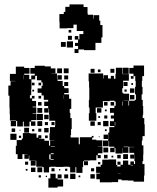

<svg xmlns="http://www.w3.org/2000/svg" viewBox="-20 -823 714 873"><path d="M628 -394H594V-428H597V-455H595V-477H587V-465H575V-477H587V-488H568V-514H587V-525H635V-477H627V-455H625V-428H628ZM111 -101H91V-121H106V-122H82H52V-160H56V-186H79V-193H84V-218H118V-216H146V-197H154V-208H168V-194H157V-192H182V-183H203V-161H208V-184H227V-185H205V-217H207V-245H230V-252H231V-274H204V-303H203V-329H201V-311H181V-331H199V-341H181V-361H199V-369H179V-389H169V-401H151V-421H169V-433H174V-448H168V-458H148V-478H140V-462H123V-419H122V-390H116V-376H125V-387H137V-375H126V-364H144V-338H128V-335H145V-307H128V-305H145V-277H122V-271H141V-251H121V-270H114V-248H88V-270H84V-248H58V-273H53V-275H25V-304H24V-333H23V-369V-388H18V-434H28V-454H50V-455H25V-487H52V-520H90V-514H114V-488H90V-483H113V-463H122V-480H138V-488H118V-514H138V-524H184V-521H211V-512H232V-490H214V-489H239V-462H241V-481H261V-461H242V-455H265V-432H272V-450H290V-432H272V-422H292V-400H272V-394H294V-374H304V-328H297V-310H300V-286H306V-236H303V-209H301V-198H338V-169H339V-167H343V-199H397V-205H405V-197H399V-188H418V-185H445V-157H425V-156H446V-126H425V-118H438V-104H424V-117H418V-94H389V-93H362V-90H380V-72H362V-90H358V-64H355V-37H327V-63H323V-39H299V-63H293V-65H268V-64H234V-65H209V-63H203V-39H179V-63H173V-65H145V-92H142V-70H120V-92H142V-93H113V-116H111ZM488 6H434V-8H418V-34H434V-37H417V-65H438V-74H445V-97H474V-98H508V-73H513V-66H528V-74H539V-93H563V-74H573V-89H589V-77H594V-91H591V-120H590V-128H568V-154H590V-155H565V-156H542V-154H564V-128H538V-150H537V-125H505V-150H501V-131H481V-151H500V-156H476V-182H474V-158H448V-184H472V-220H477V-245H500V-250H480V-272H498V-284H484V-298H498V-310H480V-332H500V-342H506V-361H501V-365H479V-363H448V-334H418H415V-308H418V-274H384V-308H387V-334H384V-368H386V-396H409H386V-425H385V-453H383V-489H413H449V-466H451V-481H471V-466H484V-478H498V-465H505V-487H537V-515H565V-487H537V-486H566V-456H540V-422H536V-401H541V-397H567V-365H541V-364H564V-343H567V-365H593V-369H598V-394H624V-369H629V-341H631V-301H629V-286H636V-258H638V-204H628V-184H625V-162H632V-120H631V-91H628V-77H637V-25H635V3H587V-2H562V-3H533V-7H517V5H488ZM535 -487H507V-515H535ZM292 -490H270V-512H292ZM262 -490H240V-512H262ZM410 -492H392V-510H410ZM500 -492H482V-510H500ZM437 -495H425V-507H437ZM89 -463V-482H88V-463ZM290 -462H272V-480H290ZM560 -432H542V-450H560ZM137 -435H125V-447H137ZM167 -435H155V-447H167ZM585 -437H577V-445H585ZM591 -401H571V-421H591ZM556 -406H546V-416H556ZM135 -407H127V-415H135ZM591 -371H571V-391H591ZM268 -374V-390H267V-374ZM167 -375H155V-387H167ZM538 -343V-361H536V-343ZM469 -343H453V-359H469ZM499 -343H483V-359H499ZM169 -343H153V-359H169ZM172 -310H150V-332H172ZM441 -311H421V-331H441ZM465 -317H457V-325H465ZM175 -277H147V-305H175ZM201 -281H181V-301H201ZM468 -284H454V-298H468ZM435 -287H427V-295H435ZM473 -249H449V-273H473ZM53 -249H29V-273H53ZM172 -250H150V-272H172ZM411 -251H391V-271H411ZM198 -254H184V-268H198ZM438 -254H424V-268H438ZM504 -252V-268H502V-252ZM228 -254H214V-268H228ZM112 -220H90V-242H112ZM201 -221H181V-241H201ZM49 -223H33V-239H49ZM168 -224H154V-238H168ZM136 -226H126V-236H136ZM465 -227H457V-235H465ZM73 -229H69V-233H73ZM55 -187H27V-215H55ZM471 -191H451V-211H471ZM197 -195H185V-207H197ZM76 -196H66V-206H76ZM433 -199H429V-203H433ZM597 -162V-172V-162ZM211 -156H229V-158H211ZM472 -130H450V-152H472ZM211 -122H224V-126H211ZM562 -100H540V-122H562ZM82 -100H60V-122H82ZM209 -99V-97H224V-100H210V-121H204V-99ZM590 -102H572V-120H590ZM529 -103H513V-119H529ZM469 -103H453V-119H469ZM495 -107H487V-115H495ZM528 -74H514V-88H528ZM108 -74H94V-88H108ZM436 -76H426V-86H436ZM574 -71H585V-73H574ZM172 -40H150V-62H172ZM141 -41H121V-61H141ZM228 -44H214V-58H228ZM408 -44H394V-58H408ZM286 -46H276V-56H286ZM105 -47H97V-55H105ZM254 -48H248V-54H254ZM517 -35H528V-36H517ZM323 -9H299V-33H323ZM242 30H200V-12H209V-33H233V-12H242V-30H260V-12H242V-7H267V25H242ZM411 -11H391V-31H411ZM290 -12H272V-30H290ZM166 -16H156V-26H166ZM345 -17H337V-25H345ZM194 -18H188V-24H194ZM337 -582H319V-600H335V-643H320V-659H336V-644H341V-668H359V-682H329V-711H314V-695H285V-694H251V-723H250V-759H270V-769H277V-792H296V-803H360V-791H378V-762H379V-756H403V-738H405V-754H431V-729H436V-709H446V-653H441V-628H414V-595H362V-598H337ZM304 -675H292V-687H304ZM307 -642H289V-660H307ZM312 -607H284V-635H312ZM279 -610H257V-632H279ZM335 -614H321V-628H335Z"/></svg>

Font: Rubik Storm
Style: Regular
Weight: 400
Designer: Hubert and Fischer, NaN
Foundry: Hubert and Fischer, NaN
Version: Version 2.201